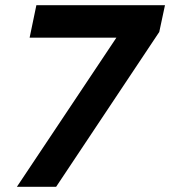

<svg xmlns="http://www.w3.org/2000/svg" viewBox="-20 -719 655 739"><path d="M428 -574H94L120 -699H615L593 -596L196 0H45Z"/></svg>

Font: Prompt Semibold
Style: Italic
Weight: 600
Italic angle: -12°
Designer: Katatrad Team
Foundry: CadsonDemak
Version: Version 1.000